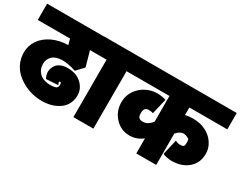

<svg xmlns="http://www.w3.org/2000/svg" viewBox="-125 -1045 1832 1464"><g transform="rotate(30 791.5 -313.0)"><path d="M-43 -644H533.2V-501H417L454.1 -369.1L395 -306.2Q328.1 -329.1 276.9 -329.1Q219.2 -329.1 189.2 -301.8Q159.2 -274.4 159.2 -231Q159.2 -193.8 177.7 -167.7Q196.3 -141.6 223.9 -130.4Q251.5 -119.1 285.2 -119.1Q322.8 -119.1 337.4 -127Q352.1 -134.8 352.1 -157.2Q352.1 -178.2 341.8 -178.2Q336.9 -178.2 335 -174.8Q333 -171.4 334.7 -164.6Q336.4 -157.7 341.8 -148.9L236.8 -142.1Q225.6 -161.1 222.4 -182.4Q219.2 -203.6 225.1 -224.1Q231 -244.6 244.4 -261.2Q257.8 -277.8 282.7 -287.8Q307.6 -297.9 339.8 -297.9Q416.5 -297.9 462.2 -254.9Q507.8 -211.9 507.8 -152.8Q507.8 -119.1 495.8 -90.6Q483.9 -62 463.4 -42Q442.9 -22 415.3 -8.1Q387.7 5.9 356.2 12.5Q324.7 19 291 19Q248.5 19 205.8 8.5Q163.1 -2 124 -23.4Q85 -44.9 54.7 -74.5Q24.4 -104 6.6 -145.5Q-11.2 -187 -11.2 -233.9Q-11.2 -293 21.5 -341.8Q54.2 -390.6 115.5 -420.2Q176.8 -449.7 254.9 -451.2L241.2 -501H-43Z M563 4.9V-501H458V-645H843.8V-501H738.8V4.9Z M758.8 -645H1626V-501H1292V-434.1Q1321.3 -441.9 1357.9 -441.9Q1392.1 -441.9 1419.9 -435.1L1420.9 -436Q1496.1 -416 1536.9 -366.2Q1577.6 -316.4 1577.6 -256.8Q1577.6 -177.7 1522 -128.9Q1466.3 -80.1 1375 -80.1Q1356.4 -80.1 1329.8 -85.9Q1303.2 -91.8 1298.8 -97.2L1329.6 -231Q1348.6 -219.2 1370.6 -219.2Q1395.5 -219.2 1402.6 -226.8Q1409.7 -234.4 1409.7 -262.2Q1409.7 -281.2 1402.8 -291Q1374.5 -307.1 1355 -307.1Q1323.7 -307.1 1292 -271V4.9H1116.7V-127.9Q1065.9 -86.9 1002.9 -86.9Q926.8 -86.9 874.8 -142.6Q822.8 -198.2 822.8 -276.9Q822.8 -358.4 883.5 -415.3Q944.3 -472.2 1033.7 -472.2Q1050.3 -472.2 1072.5 -468Q1094.7 -463.9 1105 -460L1072.8 -324.2Q1057.1 -330.1 1033.7 -330.1Q1012.7 -330.1 1002.7 -317.6Q992.7 -305.2 992.7 -276.9Q992.7 -251 1003.4 -240Q1014.2 -229 1037.6 -229Q1082.5 -229 1116.7 -274.9V-501H758.8Z"/></g></svg>

Font: LT Superior Black
Style: Regular
Weight: 900
Designer: Daniel Lyons
Foundry: LyonsType
Version: Version 2.005